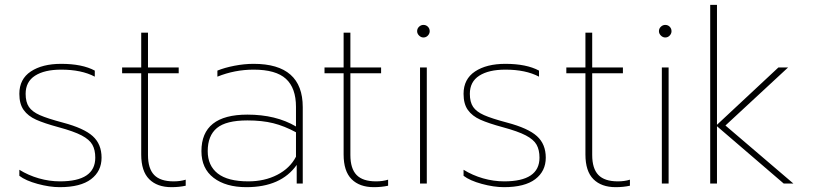

<svg xmlns="http://www.w3.org/2000/svg" viewBox="-20 -759 3361 794"><path d="M60 -32V-57Q97 -34 140.5 -21.5Q184 -9 228 -9Q374 -9 374 -107Q374 -139 362 -160.5Q350 -182 317.5 -199Q285 -216 222 -233Q163 -249 129.5 -264Q96 -279 78 -304Q60 -329 60 -371Q60 -432 107.5 -463.5Q155 -495 233 -495Q320 -495 372 -467V-442Q317 -471 233 -471Q164 -471 125 -446Q86 -421 86 -371Q86 -337 99.5 -317Q113 -297 144.5 -283Q176 -269 240 -252Q327 -229 363.5 -196Q400 -163 400 -107Q400 -51 356.5 -18Q313 15 227 15Q185 15 135.5 1.5Q86 -12 60 -32Z M564 -120V-456H485V-480H564V-624H592V-480H719V-456H592V-118Q592 -62 617.5 -35.5Q643 -9 698 -9Q726 -9 748 -16V9Q721 15 689 15Q630 15 597 -18Q564 -51 564 -120Z M813 -134Q813 -285 1003 -285Q1121 -285 1204 -236V-317Q1204 -395 1162.5 -433Q1121 -471 1029 -471Q951 -471 879 -442V-467Q908 -479 949 -487Q990 -495 1029 -495Q1232 -495 1232 -316V0H1207V-77Q1142 15 999 15Q914 15 863.5 -23.5Q813 -62 813 -134ZM1204 -111V-212Q1156 -238 1110 -249.5Q1064 -261 1003 -261Q915 -261 877 -229.5Q839 -198 839 -134Q839 -74 880.5 -41.5Q922 -9 1007 -9Q1074 -9 1126.5 -36Q1179 -63 1204 -111Z M1401 -120V-456H1322V-480H1401V-624H1429V-480H1556V-456H1429V-118Q1429 -62 1454.5 -35.5Q1480 -9 1535 -9Q1563 -9 1585 -16V9Q1558 15 1526 15Q1467 15 1434 -18Q1401 -51 1401 -120Z M1705 -630Q1705 -641 1713 -648.5Q1721 -656 1731 -656Q1742 -656 1749.5 -648.5Q1757 -641 1757 -630Q1757 -620 1749.5 -612Q1742 -604 1731 -604Q1721 -604 1713 -612Q1705 -620 1705 -630ZM1717 -480H1745V0H1717Z M1897 -32V-57Q1934 -34 1977.5 -21.5Q2021 -9 2065 -9Q2211 -9 2211 -107Q2211 -139 2199 -160.5Q2187 -182 2154.5 -199Q2122 -216 2059 -233Q2000 -249 1966.5 -264Q1933 -279 1915 -304Q1897 -329 1897 -371Q1897 -432 1944.5 -463.5Q1992 -495 2070 -495Q2157 -495 2209 -467V-442Q2154 -471 2070 -471Q2001 -471 1962 -446Q1923 -421 1923 -371Q1923 -337 1936.5 -317Q1950 -297 1981.5 -283Q2013 -269 2077 -252Q2164 -229 2200.5 -196Q2237 -163 2237 -107Q2237 -51 2193.5 -18Q2150 15 2064 15Q2022 15 1972.5 1.5Q1923 -12 1897 -32Z M2401 -120V-456H2322V-480H2401V-624H2429V-480H2556V-456H2429V-118Q2429 -62 2454.5 -35.5Q2480 -9 2535 -9Q2563 -9 2585 -16V9Q2558 15 2526 15Q2467 15 2434 -18Q2401 -51 2401 -120Z M2705 -630Q2705 -641 2713 -648.5Q2721 -656 2731 -656Q2742 -656 2749.5 -648.5Q2757 -641 2757 -630Q2757 -620 2749.5 -612Q2742 -604 2731 -604Q2721 -604 2713 -612Q2705 -620 2705 -630ZM2717 -480H2745V0H2717Z M2917 -739H2945V-243L3199 -480H3239L2980 -240L3261 0H3221L2945 -237V0H2917Z"/></svg>

Font: Prompt Thin
Style: Regular
Weight: 250
Designer: Katatrad Team
Foundry: CadsonDemak
Version: Version 1.001